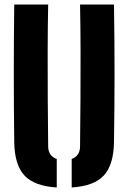

<svg xmlns="http://www.w3.org/2000/svg" viewBox="-20 -820 567 849"><path d="M43 -191Q41 -342 41 -495.8Q41 -649.5 43 -800H193Q191 -699.5 190.8 -593Q190.5 -486.5 191.2 -380Q192 -273.5 193 -173Q193 -151.5 202.8 -137.5Q212.5 -123.5 231 -117V9Q132 3 88.2 -44Q44.5 -91 43 -191ZM297 9V-117Q315 -123.5 324.5 -137.8Q334 -152 334 -173Q335 -273.5 335.8 -380Q336.5 -486.5 336.2 -593Q336 -699.5 334 -800H484Q486.5 -649.5 486.5 -495.8Q486.5 -342 484 -191Q482.5 -91 439 -44Q395.5 3 297 9Z"/></svg>

Font: Big Shoulders Stencil Text Thin Black
Style: Regular
Weight: 900
Version: Version 2.001